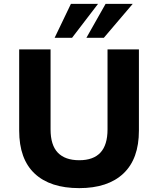

<svg xmlns="http://www.w3.org/2000/svg" viewBox="-20 -960 816 991"><path d="M389 11Q239 11 159 -64Q79 -139 79 -286V-705H241V-292Q241 -211 278.5 -172Q316 -133 389 -133Q462 -133 498.5 -172.5Q535 -212 535 -292V-705H697V-286Q697 -140 617 -64.5Q537 11 389 11ZM262 -765 346 -940H486L352 -765ZM426 -765 525 -940H665L516 -765Z"/></svg>

Font: Nunito Sans 8pt ExtraBold
Style: Regular
Weight: 800
Version: Version 3.101;gftools[0.9.27]